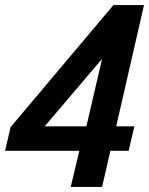

<svg xmlns="http://www.w3.org/2000/svg" viewBox="-25 -740 590 760"><path d="M255 0 289 -143H-5L17 -237L424 -720H545L435 -240H507L484 -143H412L379 0ZM152 -240H317L379 -507Z"/></svg>

Font: Instrument Sans SemiCondensed SemiBold Italic
Style: Regular
Weight: 600
Width: 4
Italic angle: -13°
Designer: Rodrigo Fuenzalida
Foundry: fragTYPE
Version: Version 1.000; ttfautohint (v1.8.4.7-5d5b);gftools[0.9.28]